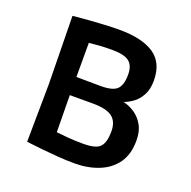

<svg xmlns="http://www.w3.org/2000/svg" viewBox="-112 -710 830 835"><g transform="rotate(20 303.0 -292.5)"><path d="M318 14Q280 14 240.5 11Q201 8 167 4.5Q133 1 112.5 -1.5Q92 -4 92 -4L95 -271L90 -586Q90 -586 110.5 -588Q131 -590 164 -592.5Q197 -595 234 -597Q271 -599 303 -599Q409 -599 464 -561.5Q519 -524 519 -442Q519 -401 504 -374Q489 -347 468 -332Q447 -317 427 -310Q454 -304 479 -287.5Q504 -271 520.5 -242.5Q537 -214 537 -171Q537 -107 508 -66.5Q479 -26 429 -6Q379 14 318 14ZM310 -341Q366 -341 385.5 -361Q405 -381 405 -428Q405 -470 382 -488Q359 -506 303 -506Q270 -506 242.5 -504Q215 -502 197 -500V-342ZM324 -79Q384 -79 402.5 -100.5Q421 -122 421 -171Q421 -217 393.5 -237.5Q366 -258 305 -258H197L199 -87Q218 -85 250 -82Q282 -79 324 -79Z"/></g></svg>

Font: Ruda
Style: Bold
Weight: 700
Designer: Mariela Monsalve and Angelina Sanchez
Foundry: Mariela Monsalve and Angelina Sanchez
Version: Version 2.000